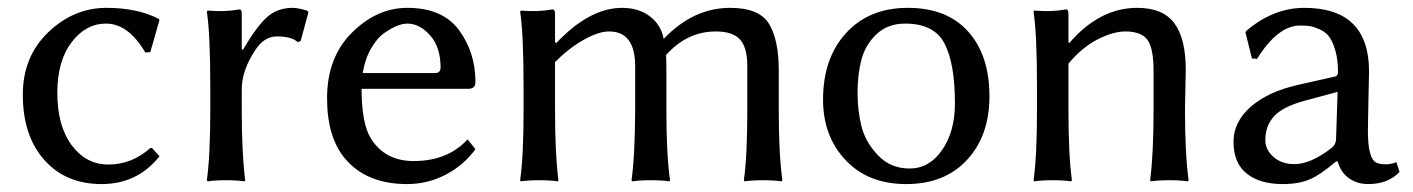

<svg xmlns="http://www.w3.org/2000/svg" viewBox="-20 -459 3598 489"><path d="M250 -398.9Q198.2 -398.9 162.1 -351.1Q126 -303.2 126 -223.1Q126 -138.2 162.6 -89.1Q199.2 -40 255.9 -40Q315.9 -40 362.8 -82H367.2L386.2 -61Q330.1 9.8 238.8 9.8Q147 9.8 92.5 -52Q38.1 -113.8 38.1 -217.8Q38.1 -314.9 103 -377Q168 -439 251 -439Q330.1 -439 383.8 -411.1L386.2 -408.2L362.8 -326.2L350.1 -325.2Q307.1 -398.9 250 -398.9Z M595.7 -334 598.6 -332Q633.8 -392.1 660.2 -415.5Q686.5 -439 725.6 -439Q737.8 -439 761.7 -432.1L765.6 -428.2L745.6 -354L737.8 -352.1Q722.7 -366.2 685.5 -366.2Q652.3 -366.2 629.9 -331.1Q595.7 -279.3 595.7 -231.9V-180.2Q595.7 -68.4 604.5 0L602.5 2.9Q584.5 0 555.7 0Q526.9 0 508.8 2.9L506.8 0Q515.6 -62 515.6 -180.2V-234.9Q515.6 -373 506.8 -429.2L508.8 -432.1Q552.7 -428.2 589.8 -435.1Q595.7 -435.1 595.7 -424.8Z M903.8 -272.9H1087.9Q1102.1 -272.9 1102.1 -287.1Q1102.1 -338.9 1075.4 -368.9Q1048.8 -398.9 1017.6 -398.9Q1006.3 -398.9 992.2 -393.6Q978 -388.2 959.5 -375.5Q940.9 -362.8 925.3 -335.9Q909.7 -309.1 903.8 -272.9ZM1170.9 -104 1190.9 -79.1Q1162.1 -39.1 1116 -14.6Q1069.8 9.8 1016.6 9.8Q912.6 9.8 857.9 -56.2Q813 -110.4 813 -209Q813 -313 876.5 -376Q939.9 -439 1017.6 -439Q1107.4 -439 1149.2 -382.1Q1190.9 -325.2 1190.9 -250Q1190.9 -232.9 1172.9 -232.9H900.9Q900.9 -144 924.8 -106Q960.9 -48.8 1033.7 -48.8Q1120.1 -48.8 1170.9 -104Z M1393.6 -352.1 1396.5 -349.1Q1481.4 -439 1564.5 -439Q1606.4 -439 1635 -417.5Q1663.6 -396 1670.4 -359.9Q1745.6 -439 1839.4 -439Q1913.6 -439 1938.5 -398.4Q1963.4 -357.9 1963.4 -279.8V-180.2Q1963.4 -64 1972.7 0L1970.2 2.9Q1952.1 0 1923.3 0Q1894.5 0 1876.5 2.9L1874.5 0Q1883.3 -61 1883.3 -180.2V-290Q1883.3 -338.9 1864.3 -358.9Q1845.2 -378.9 1803.2 -378.9Q1730 -378.9 1676.3 -318.8Q1677.2 -306.6 1677.2 -280.8V-180.2Q1677.2 -64 1686.5 0L1684.6 2.9Q1666.5 0 1637.5 0Q1608.4 0 1590.3 2.9L1588.4 0Q1597.2 -61 1597.7 -180.2V-290Q1597.7 -378.9 1531.2 -378.9Q1504.4 -378.9 1466.3 -357.4Q1428.2 -335.9 1393.6 -300.8V-180.2Q1393.6 -64 1402.3 0L1400.4 2.9Q1382.3 0 1353.3 0Q1324.2 0 1306.6 2.9L1304.7 0Q1313.5 -61 1313.5 -180.2V-234.9Q1313.5 -373 1304.7 -429.2L1306.6 -432.1Q1350.6 -428.2 1387.2 -435.1Q1393.1 -435.1 1393.6 -424.8Z M2076.2 -205.1Q2076.2 -311 2135 -375Q2193.8 -439 2292 -439Q2392.1 -439 2446 -378.4Q2500 -317.9 2500 -213.9Q2500 -113.8 2443.1 -52Q2386.2 9.8 2288.1 9.8Q2190.9 9.8 2133.5 -51.3Q2076.2 -112.3 2076.2 -205.1ZM2285.2 -398.9Q2241.2 -398.9 2212.6 -372.1Q2184.1 -345.2 2174.1 -307.6Q2164.1 -270 2164.1 -222.2Q2164.1 -177.2 2174.1 -137.2Q2184.1 -97.2 2216.1 -63.5Q2248 -29.8 2296.9 -29.8Q2346.7 -29.8 2379.4 -76.9Q2412.1 -124 2412.1 -195.8Q2412.1 -296.9 2385.7 -347.9Q2359.4 -398.9 2285.2 -398.9Z M2998 -180.2Q2998 -66.4 3007.3 0L3004.9 2.9Q2986.8 0 2958 0Q2929.2 0 2911.1 2.9L2909.2 0Q2918 -66.9 2918 -180.2V-277.8Q2918 -336.9 2902.1 -357.9Q2886.2 -378.9 2846.2 -378.9Q2815.4 -378.9 2775.9 -358.9Q2736.3 -338.9 2701.2 -296.9V-180.2Q2701.2 -64 2710 0L2708 2.9Q2689.9 0 2661.1 0Q2632.3 0 2614.3 2.9L2612.3 0Q2621.1 -61 2621.1 -180.2V-234.9Q2621.1 -373 2612.3 -429.2L2614.3 -432.1Q2658.2 -428.2 2695.3 -435.1Q2701.2 -435.1 2701.2 -424.8V-352.1L2703.1 -349.1Q2780.3 -439 2876 -439Q2941.9 -439 2970.9 -399.9Q3000 -360.8 3000 -280.8Q3000 -264.6 2999 -230.5Q2998 -196.3 2998 -180.2Z M3386.7 -225.1 3301.8 -202.1Q3246.6 -187 3224.6 -162.6Q3202.6 -138.2 3202.6 -102.1Q3202.6 -78.1 3223.1 -59.6Q3243.7 -41 3276.9 -41Q3316.9 -41 3368.7 -80.1Q3382.8 -89.8 3382.8 -106ZM3386.7 -47.9H3382.8Q3342.8 -13.7 3315.2 -2Q3287.6 9.8 3246.6 9.8Q3188.5 9.8 3155 -17.1Q3121.6 -43.9 3121.6 -98.1Q3121.6 -148.9 3166 -187.5Q3210.4 -226.1 3287.6 -243.2L3380.9 -264.2Q3387.7 -266.1 3387.7 -275.9Q3387.7 -308.1 3380.6 -331.5Q3373.5 -355 3364.5 -366.5Q3355.5 -377.9 3340.6 -384.5Q3325.7 -391.1 3315.7 -392.6Q3305.7 -394 3291.5 -394Q3234.4 -394 3181.6 -309.1L3168.5 -310.1L3151.9 -377L3154.8 -380.9Q3223.6 -439 3301.8 -439Q3466.8 -439 3466.8 -276.9Q3466.8 -273.4 3466.3 -252.7Q3465.8 -231.9 3465.3 -208.3Q3464.8 -184.6 3464.4 -160.2Q3463.9 -135.7 3463.9 -126Q3463.9 -63 3480.5 -47.9Q3488.8 -40.5 3509.8 -40.5Q3522 -40.5 3536.6 -45.9L3544.4 -21Q3515.1 9.8 3464.8 9.8Q3436.5 9.8 3415.8 -4.9Q3395 -19.5 3386.7 -47.9Z"/></svg>

Font: Biolilbert
Style: Regular
Weight: 400
Designer: Philipp H. Poll
Foundry: Philipp H. Poll
Version: Version 1.1.0